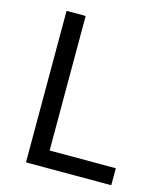

<svg xmlns="http://www.w3.org/2000/svg" viewBox="-108 -794 740 874"><g transform="rotate(15 262.0 -357.0)"><path d="M97 0V-714H187V-80H499V0Z"/></g></svg>

Font: hexlsinhala05
Style: Book
Weight: 400
Designer: Jelle Bosma - Monotype Design Team
Foundry: Monotype Imaging Inc.
Version: Version 2.003